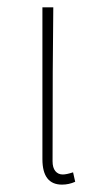

<svg xmlns="http://www.w3.org/2000/svg" viewBox="-20 -498 270 526"><path d="M149.9 7.8Q96.2 7.8 96.2 -62V-478H126Q124 -334 124 -56.2Q124 -38.6 131.6 -29.3Q139.2 -20 151.9 -20Q162.1 -20 180.2 -25.9L186 0Q168.5 7.8 149.9 7.8Z"/></svg>

Font: Source Sans 3 ExtraLight
Style: Regular
Weight: 200
Designer: Paul D. Hunt
Foundry: Adobe
Version: Version 3.052;hotconv 1.1.0;makeotfexe 2.6.0